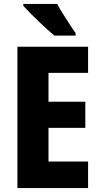

<svg xmlns="http://www.w3.org/2000/svg" viewBox="-20 -950 509 970"><path d="M425 0H68V-714H425V-582H225V-436H411V-304H225V-134H425ZM269 -930Q280 -909 297.5 -881Q315 -853 332.5 -826Q350 -799 362 -783V-770H255Q240 -782 218.5 -801.5Q197 -821 173.5 -843.5Q150 -866 130 -886.5Q110 -907 98 -920V-930Z"/></svg>

Font: Noto Sans Lao Condensed ExtraBold
Style: Regular
Weight: 800
Width: 3
Designer: Monotype Design Team
Foundry: Monotype Imaging Inc.
Version: Version 2.003; ttfautohint (v1.8.4.7-5d5b)